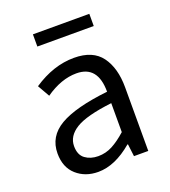

<svg xmlns="http://www.w3.org/2000/svg" viewBox="-137 -835 837 947"><g transform="rotate(-20 282.0 -361.0)"><path d="M217 13Q149 13 103.5 -27.5Q58 -68 58 -141Q58 -230 139 -277.5Q220 -325 392 -344Q392 -481 280 -481Q200 -481 117 -423L81 -486Q187 -557 295 -557Q394 -557 438.5 -496Q483 -435 483 -334V0H408L400 -65H397Q305 13 217 13ZM243 -60Q283 -60 318 -78.5Q353 -97 392 -132V-284Q257 -268 202 -234Q147 -200 147 -147Q147 -101 175 -80.5Q203 -60 243 -60ZM441 -671H145V-735H441Z"/></g></svg>

Font: Source Han Sans & Saira Hybrid
Style: Regular
Weight: 400
Designer: Ryoko NISHIZUKA 西塚涼子 (kana & ideographs); Paul D. Hunt (Latin, Greek & Cyrillic); Wenlong ZHANG 张文龙 (bopomofo); Sandoll 
Foundry: Adobe Systems Incorporated
Version: Version 1.00;August 2, 2021;FontCreator 13.0.0.2675 64-bit